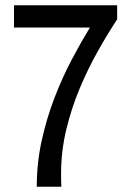

<svg xmlns="http://www.w3.org/2000/svg" viewBox="-20 -706 496 726"><path d="M119 0Q119 -89 137.5 -173.5Q156 -258 186 -336Q216 -414 251.5 -481Q287 -548 320 -602H33V-686H423V-633Q388 -580 350.5 -513.5Q313 -447 281.5 -372Q250 -297 230.5 -215.5Q211 -134 211 -51Q211 -37 211 -27.5Q211 -18 212 0Z"/></svg>

Font: Archivo Narrow
Style: Regular
Weight: 400
Designer: Hector Gatti
Foundry: Omnibus-Type
Version: Version 3.002